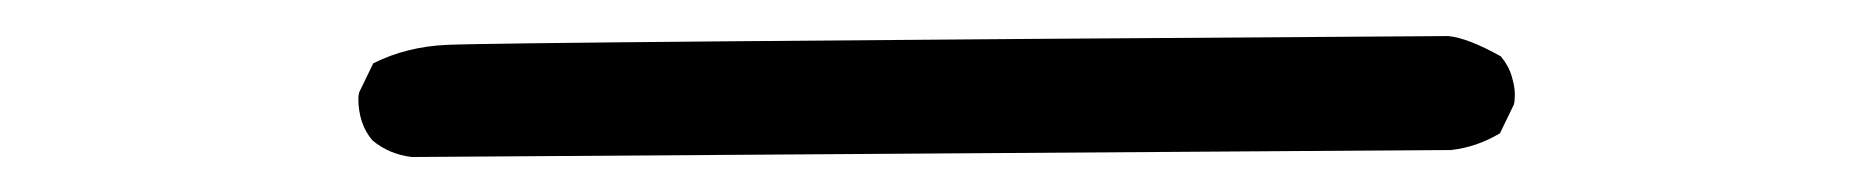

<svg xmlns="http://www.w3.org/2000/svg" viewBox="-20 -421 1040 107"><path d="M823.7 -362.8Q824.2 -364.7 824.2 -368.7Q824.2 -372.6 822.5 -378.4Q820.8 -384.3 816.4 -389.6Q797.9 -399.9 787.1 -400.9Q261.2 -397.5 229 -396Q206.5 -395 188 -385.7L180.2 -369.6Q179.7 -367.7 179.7 -366.2Q179.7 -352.1 187.5 -342.8Q196.8 -335 209.5 -333.5L788.6 -337.4Q802.7 -338.9 815.9 -346.7Z"/></svg>

Font: NaikaiFont
Style: Light
Weight: 300
Version: Version 1.89